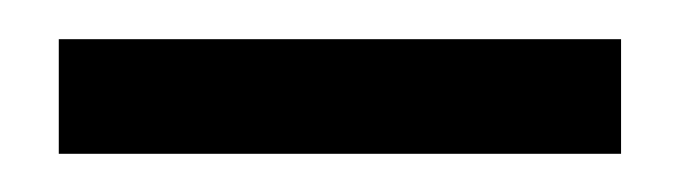

<svg xmlns="http://www.w3.org/2000/svg" viewBox="-20 -694 347 98"><path d="M10 -674H297V-615.5H10Z"/></svg>

Font: Lato TR
Style: Regular
Weight: 400
Designer: Lukasz Dziedzic
Foundry: tyPoland Lukasz Dziedzic
Version: Version 1.104 2013